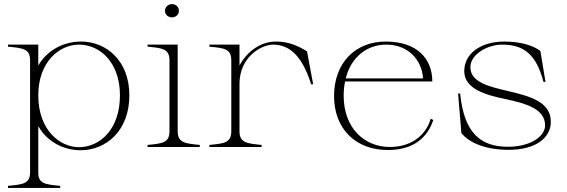

<svg xmlns="http://www.w3.org/2000/svg" viewBox="-20 -718 2772 938"><path d="M19 190V200H274V190C201 183 166 180 167 123V-102C210 -25 291 16 374 16C497 16 612 -78 612 -252C612 -423 498 -515 376 -515C292 -515 211 -474 167 -398V-500H19V-490C92 -483 127 -480 127 -423V123C127 180 92 183 19 190ZM366 1C271 1 167 -84 167 -252C167 -417 271 -500 366 -500C467 -500 566 -415 566 -252C566 -84 466 1 366 1Z M701 -10V0H956V-10C885 -17 848 -20 848 -77V-500H701V-490C773 -483 808 -480 808 -423V-77C808 -20 773 -17 701 -10ZM854 -665C854 -685 838 -698 820 -698C802 -698 786 -684 786 -665C786 -646 802 -633 820 -633C838 -633 854 -646 854 -665Z M1150 -77V-310C1151 -441 1258 -500 1314 -500C1397 -500 1458 -441 1500 -306H1510L1480 -467C1430 -499 1382 -515 1328 -515C1256 -515 1189 -470 1150 -398V-500H1003V-490C1075 -483 1110 -480 1110 -423V-77C1110 -20 1075 -17 1003 -10V0H1258V-10C1187 -17 1150 -20 1150 -77Z M1875 15C2031 15 2079 -79 2097 -132L2084 -138C2067 -75 2007 0 1884 0C1760 0 1659 -93 1659 -250C1659 -275 1661 -298 1666 -320H2092C2092 -432 2017 -514 1867 -515C1714 -516 1612 -409 1612 -249C1612 -88 1718 15 1875 15ZM1669 -335C1696 -442 1776 -501 1869 -500C1972 -499 2040 -429 2047 -335Z M2466 14C2595 14 2671 -43 2671 -123C2671 -222 2567 -248 2463 -273C2369 -295 2278 -316 2278 -390C2278 -453 2363 -500 2432 -500C2536 -500 2599 -456 2635 -318H2645L2620 -469C2582 -498 2518 -515 2444 -515C2332 -515 2248 -459 2248 -370C2249 -283 2352 -254 2454 -233C2551 -212 2643 -186 2643 -105C2643 -53 2573 -1 2462 -1C2326 -1 2247 -70 2228 -261H2218L2234 -68C2275 -17 2358 14 2466 14Z"/></svg>

Font: Sprat Thin
Style: Regular
Weight: 100
Designer: Ethan Nakache
Foundry: Collletttivo
Version: Version 2.000;Glyphs 3.2 (3217)